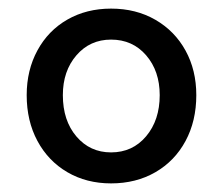

<svg xmlns="http://www.w3.org/2000/svg" viewBox="-20 -794 518 446"><path d="M42 -573Q42 -631 67 -677Q92 -723 136.5 -748.5Q181 -774 238 -774Q296 -774 341 -748Q386 -722 411 -676.5Q436 -631 436 -573Q436 -513 411 -466.5Q386 -420 341 -394Q296 -368 238 -368Q181 -368 136.5 -394Q92 -420 67 -466.5Q42 -513 42 -573ZM351 -573Q351 -629 319.5 -665.5Q288 -702 238 -702Q189 -702 157.5 -665.5Q126 -629 126 -573Q126 -514 157.5 -477Q189 -440 238 -440Q288 -440 319.5 -477.5Q351 -515 351 -573Z"/></svg>

Font: Open Sauce Sans SemiBold
Style: Regular
Weight: 600
Designer: Alfredo Marco Pradil
Foundry: Creative Sauce Fz LLC
Version: Version 1.477